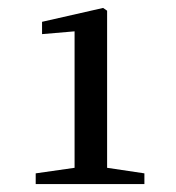

<svg xmlns="http://www.w3.org/2000/svg" viewBox="-20 -931 444 484"><path d="M250 -508V-904L240 -911L86 -876V-845L168 -852V-508L70 -494V-467H344V-494Z"/></svg>

Font: Source Han Serif CN SemiBold
Style: Regular
Weight: 600
Designer: Ryoko NISHIZUKA 西塚涼子 (kana & ideographs); Frank Grießhammer (Latin, Greek & Cyrillic); Wenlong ZHANG 张文龙 (bopomofo); San
Foundry: Adobe Systems Incorporated
Version: Version 1.000;PS 1;hotconv 16.6.53;makeotf.lib2.5.65590